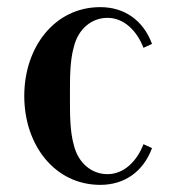

<svg xmlns="http://www.w3.org/2000/svg" viewBox="-20 -506 480 538"><path d="M48 -237C48 -100 133 12 261 12C328 12 381 -24 406 -91L382 -102C364 -55 328 -18 281 -18C236 -18 199 -50 187 -99C176 -138 176 -181 176 -237C176 -293 176 -336 187 -375C199 -424 236 -456 281 -456C328 -456 364 -419 382 -372L406 -383C381 -450 328 -486 261 -486C133 -486 48 -374 48 -237Z"/></svg>

Font: Old Standard
Style: Bold
Weight: 700
Designer: Alexey Kryukov <alexios@thessalonica.org.ru>
Version: Version 2.0.2